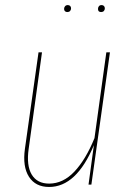

<svg xmlns="http://www.w3.org/2000/svg" viewBox="-20 -723 512 752"><path d="M243.7 -675.8Q237.8 -675.8 234.4 -679.2Q231 -682.6 231 -688Q231 -694.3 234.9 -698.7Q238.8 -703.1 245.6 -703.1Q251.5 -703.1 254.9 -699.5Q258.3 -695.8 258.3 -690.4Q258.3 -684.1 254.4 -679.9Q250.5 -675.8 243.7 -675.8ZM376 -675.8Q363.8 -675.8 363.8 -688Q363.8 -694.3 367.4 -698.7Q371.1 -703.1 377.9 -703.1Q383.8 -703.1 387.2 -699.5Q390.6 -695.8 390.6 -690.4Q390.6 -684.1 386.7 -679.9Q382.8 -675.8 376 -675.8ZM172.4 9.3Q119.1 9.3 93.5 -30.5Q67.9 -70.3 77.6 -140.1L130.9 -518.1H144.5L92.3 -140.1Q83 -74.7 104.2 -39.3Q125.5 -3.9 172.4 -3.9Q227.1 -3.9 271.5 -51Q315.9 -98.1 350.1 -182.1L396.5 -518.1H410.6L337.9 0H326.7L347.7 -154.3Q279.3 9.3 172.4 9.3Z"/></svg>

Font: Fira Sans Compressed Hair
Style: Italic
Weight: 100
Width: 3
Italic angle: -8°
Designer: Carrois Corporate & Edenspiekermann AG
Foundry: Carrois Corporate GbR & Edenspiekermann AG
Version: Version 4.203;PS 004.203;hotconv 1.0.88;makeotf.lib2.5.64775